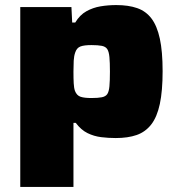

<svg xmlns="http://www.w3.org/2000/svg" viewBox="-20 -538 704 758"><path d="M60 200V-510H262L265 -449H277Q295 -479 321 -493.5Q347 -508 377 -513Q407 -518 439 -518Q487 -518 521.5 -506Q556 -494 578 -465Q600 -436 611 -385.5Q622 -335 622 -257Q622 -179 611 -127.5Q600 -76 577 -46.5Q554 -17 519.5 -5Q485 7 437 7Q408 7 379.5 3.5Q351 0 325.5 -12.5Q300 -25 279 -53H270V200ZM341 -151Q367 -151 382 -154Q397 -157 403.5 -166.5Q410 -176 412 -197.5Q414 -219 414 -255Q414 -291 412 -312.5Q410 -334 403.5 -344Q397 -354 382 -357Q367 -360 341 -360Q312 -360 297.5 -354.5Q283 -349 277 -331Q272 -317 271 -298.5Q270 -280 270 -255Q270 -228 271 -209Q272 -190 276 -179Q283 -161 298 -156Q313 -151 341 -151Z"/></svg>

Font: Saira Expanded ExtraBold
Style: Regular
Weight: 800
Width: 7
Designer: Hector Gatti with collaboration of the Omnibus-Type team
Foundry: Omnibus-Type
Version: Version 1.101